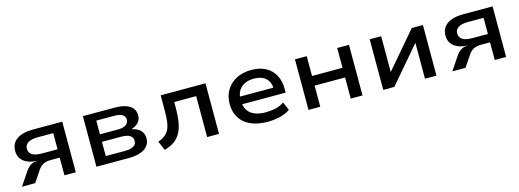

<svg xmlns="http://www.w3.org/2000/svg" viewBox="-8 -1161 4939 1826"><g transform="rotate(-15 2461.5 -247.5)"><path d="M55 0 146 -135Q167 -165 193 -181.5Q219 -198 252 -198H259L256 -200Q208 -202 167.5 -218Q127 -234 103.5 -266Q80 -298 80 -345Q80 -418 136 -458Q192 -498 298 -498H585V0H473V-174H385Q343 -174 313.5 -160Q284 -146 263 -116L185 0ZM320 -256H474V-415H320Q257 -415 225 -394.5Q193 -374 193 -336Q193 -296 225 -276Q257 -256 320 -256Z M788 0V-498H1098Q1165 -498 1209.5 -483Q1254 -468 1276 -439.5Q1298 -411 1298 -368Q1298 -330 1274 -302Q1250 -274 1206 -260L1207 -257Q1245 -249 1269.5 -232.5Q1294 -216 1306 -192Q1318 -168 1318 -138Q1318 -74 1263 -37Q1208 0 1109 0ZM900 -75H1089Q1144 -75 1173.5 -92Q1203 -109 1203 -145Q1203 -181 1173 -198Q1143 -215 1089 -215H900ZM900 -289H1077Q1128 -289 1155.5 -307Q1183 -325 1183 -358Q1183 -392 1155.5 -408Q1128 -424 1077 -424H900Z M1457 13 1418 -78Q1459 -92 1486 -113Q1513 -134 1528 -165.5Q1543 -197 1548.5 -242Q1554 -287 1554 -347V-498H1995V0H1878V-403H1662V-343Q1662 -267 1652 -207.5Q1642 -148 1618.5 -104Q1595 -60 1555.5 -31.5Q1516 -3 1457 13Z M2475 9Q2378 9 2308.5 -21.5Q2239 -52 2202.5 -110Q2166 -168 2166 -248Q2166 -323 2200 -381.5Q2234 -440 2297.5 -474Q2361 -508 2449 -508Q2530 -508 2588.5 -476.5Q2647 -445 2678 -387.5Q2709 -330 2709 -250V-215H2255V-291H2629L2609 -271Q2609 -346 2567 -384Q2525 -422 2449 -422Q2399 -422 2360.5 -404Q2322 -386 2300 -351Q2278 -316 2278 -264V-252Q2278 -195 2301 -158Q2324 -121 2369 -102Q2414 -83 2481 -83Q2530 -83 2577 -93.5Q2624 -104 2660 -131L2696 -50Q2655 -19 2595.5 -5Q2536 9 2475 9Z M2876 0V-498H2992V-303H3292V-498H3408V0H3292V-208H2992V0Z M3612 0V-498H3725V-140H3720L4026 -498H4136V0H4023V-359H4028L3721 0Z M4292 0 4383 -135Q4404 -165 4430 -181.5Q4456 -198 4489 -198H4496L4493 -200Q4445 -202 4404.5 -218Q4364 -234 4340.5 -266Q4317 -298 4317 -345Q4317 -418 4373 -458Q4429 -498 4535 -498H4822V0H4710V-174H4622Q4580 -174 4550.5 -160Q4521 -146 4500 -116L4422 0ZM4557 -256H4711V-415H4557Q4494 -415 4462 -394.5Q4430 -374 4430 -336Q4430 -296 4462 -276Q4494 -256 4557 -256Z"/></g></svg>

Font: Nunito Sans 7pt SemiExpanded SemiBold
Style: Regular
Weight: 600
Width: 6
Designer: Vernon Adams
Foundry: Vernon Adams
Version: Version 3.101;gftools[0.9.27]